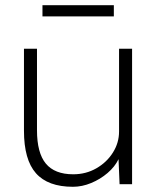

<svg xmlns="http://www.w3.org/2000/svg" viewBox="-20 -707 600 737"><path d="M260 10Q164 10 118 -42Q72 -94 72 -205V-520H122V-207Q122 -120 156 -79Q190 -38 261 -38Q310 -38 350 -61Q390 -84 413.5 -121.5Q437 -159 437 -202V-520H487V0H439L435 -96Q421 -67 393 -43Q365 -19 330 -4.5Q295 10 260 10ZM143 -644V-687H417V-644Z"/></svg>

Font: Lexend ExtraLight
Style: Regular
Weight: 200
Designer: Bonnie Shaver-Troup, Thomas Jockin
Foundry: Lexend
Version: Version 1.007; ttfautohint (v1.8.3)